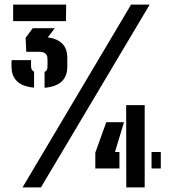

<svg xmlns="http://www.w3.org/2000/svg" viewBox="-20 -820 743 840"><path d="M37.5 -727.5V-800H269.5L268.5 -727.5ZM175 -436V-505.5Q187.5 -511 187.5 -525.5Q188.5 -547 187.5 -566Q186.5 -593.5 150 -593.5H95L92 -654.5L123 -696.5H219.5L189 -656.5Q229 -651.5 251.5 -630Q274 -608.5 274.5 -567.5Q274.5 -559 274.5 -546.2Q274.5 -533.5 274.5 -527Q273.5 -444 175 -436ZM129 -436.5Q31 -445.5 30.5 -527.5Q30 -535.5 30.2 -540.8Q30.5 -546 31 -557H116.5Q115.5 -550 115.8 -542Q116 -534 116 -528Q116.5 -512.5 129 -506.5ZM78.5 0 553.5 -800H635L159 0ZM532.5 0 532 -360H613V0ZM397 -83V-152L445 -285.5H522.5L483 -155H502.5V-83ZM643 -83V-155H683.5V-83Z"/></svg>

Font: Big Shoulders Stencil Text
Style: Bold
Weight: 700
Designer: Patric King
Foundry: XO Type Co
Version: Version 1.000